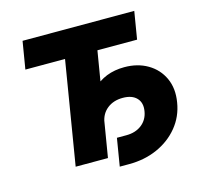

<svg xmlns="http://www.w3.org/2000/svg" viewBox="-112 -849 1077 1032"><g transform="rotate(-15 426.5 -333.5)"><path d="M74.7 -574.2 100.1 -727.5H721.7L696.3 -574.2H475.6L380.4 0H200.7L295.4 -574.2ZM429.7 61 455.1 -92.8H507.3Q559.1 -92.8 593.5 -119.6Q627.9 -146.5 635.3 -192.4Q643.1 -238.3 617.4 -265.1Q591.8 -292 540.5 -292Q488.8 -292 454.1 -264.6Q419.4 -237.3 411.6 -189.9H323.7Q343.3 -307.1 412.4 -378.2Q481.4 -449.2 591.3 -449.2Q665 -449.2 720.7 -416.5Q776.4 -383.8 803 -325.7Q829.6 -267.6 816.9 -192.4Q804.7 -116.7 757.8 -59.6Q710.9 -2.4 639.6 29.3Q568.4 61 481.9 61Z"/></g></svg>

Font: Inter Display Extra Bold
Style: Italic
Weight: 800
Italic angle: -9.39999°
Designer: Rasmus Andersson
Foundry: rsms
Version: Version 4.000;git-4fc901f